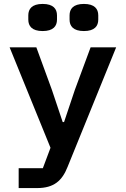

<svg xmlns="http://www.w3.org/2000/svg" viewBox="-20 -757 640 977"><path d="M361 -300 306 -136H299L244 -300L165 -516H29L237 -5L198 99H75V200H169C254 200 296 163 324 92L571 -516H441ZM197 -599C252 -599 270 -625 270 -657V-679C270 -711 252 -737 197 -737C142 -737 124 -711 124 -679V-657C124 -625 142 -599 197 -599ZM407 -599C462 -599 480 -625 480 -657V-679C480 -711 462 -737 407 -737C352 -737 334 -711 334 -679V-657C334 -625 352 -599 407 -599Z"/></svg>

Font: IBM Mono SemiBold
Style: Regular
Weight: 600
Monospace: yes
Designer: Mike Abbink, Paul van der Laan, Pieter van Rosmalen
Foundry: Bold Monday
Version: Version 2.3